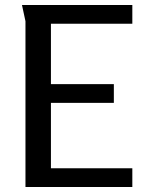

<svg xmlns="http://www.w3.org/2000/svg" viewBox="-20 -749 589 769"><path d="M68 -729H510V-654H184V-412H436V-337H184V-75H510V0H82V-664Z"/></svg>

Font: Rosario Light Medium
Style: Regular
Weight: 500
Version: Version 1.101; ttfautohint (v1.8.1.43-b0c9)